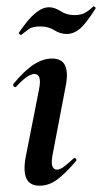

<svg xmlns="http://www.w3.org/2000/svg" viewBox="-20 -581 324 610"><path d="M106 9Q73 9 63 -16Q53 -41 63 -89L104 -297Q114 -346 89 -346Q79 -346 64.5 -336Q50 -326 32 -306Q28 -302 24 -306.5Q20 -311 23 -315Q59 -358 88 -376.5Q117 -395 145 -395Q177 -395 187 -372.5Q197 -350 189 -309L147 -89Q142 -61 147 -51.5Q152 -42 160 -42Q171 -42 184 -52Q197 -62 213 -77Q217 -81 221 -77Q225 -73 221 -69Q190 -32 163 -11.5Q136 9 106 9ZM47 -470Q46 -469 42.5 -472Q39 -475 40 -477Q50 -492 65 -511Q80 -530 98.5 -544Q117 -558 136 -558Q153 -558 172.5 -545.5Q192 -533 216 -533Q239 -533 252.5 -541.5Q266 -550 276 -560Q278 -562 281.5 -559Q285 -556 283 -553Q252 -504 232.5 -488.5Q213 -473 193 -473Q171 -473 152.5 -485Q134 -497 108 -497Q83 -497 71.5 -488.5Q60 -480 47 -470Z"/></svg>

Font: Cormorant Garamond Light
Style: Italic
Weight: 300
Italic angle: -10°
Designer: Christian Thalmann (Catharsis Fonts)
Foundry: Catharsis Fonts
Version: Version 4.001